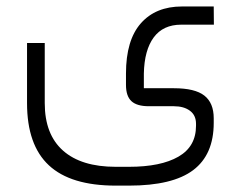

<svg xmlns="http://www.w3.org/2000/svg" viewBox="-20 -355 744 593"><path d="M369.1 -127.9Q369.1 -231 415 -283Q460.9 -335 542 -335H640.1L640.6 -278.8H539.6Q483.9 -278.8 454.8 -239.5Q425.8 -200.2 424.3 -127.9V-97.2V-82.5H439H517.1Q582 -82.5 611.1 -59.8Q640.1 -37.1 640.1 10.3V24.4Q640.1 122.6 576.7 170.4Q513.2 218.3 378.4 218.3H337.4Q198.2 218.3 130.9 155.5Q63.5 92.8 63.5 -36.6V-222.2H118.2V-36.6Q118.2 60.1 174.6 110.1Q231 160.2 337.4 160.2H378.4Q476.6 160.2 531 128.9Q585.4 97.7 585.4 33.2V27.3Q585.4 1 566.7 -12.9Q547.9 -26.9 517.1 -26.9H439.9Q402.8 -26.9 386 -42.5Q369.1 -58.1 369.1 -92.8Z"/></svg>

Font: Shabnam Thin WOL
Style: Thin-WOL
Weight: 100
Foundry: DejaVu fonts team - Redesigned by Saber Rastikerdar - Based on Vazir font
Version: Version 5.0.0